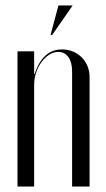

<svg xmlns="http://www.w3.org/2000/svg" viewBox="-20 -683 387 703"><path d="M171 -555 246 -663H194L165 -555ZM107 -412H105V-495H44V0H105V-373C105 -434 148 -493 193 -493C224 -493 244 -467 244 -422V0H308V-401C308 -459 264 -502 207 -502C160 -502 126 -472 107 -412Z"/></svg>

Font: Moniqa Display
Style: Regular
Weight: 400
Designer: Rajesh Rajput
Foundry: Rajesh Rajput
Version: Version 1.000